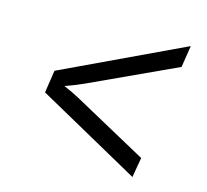

<svg xmlns="http://www.w3.org/2000/svg" viewBox="-82 -684 764 708"><g transform="rotate(15 300.0 -330.0)"><path d="M480 -69 88 -287 101 -373 563 -591 550 -508 221 -356Q185 -340 151 -328Q183 -315 212 -299L493 -145Z"/></g></svg>

Font: JetBrains Mono Semi Light
Style: Italic
Weight: 350
Italic angle: -9°
Monospace: yes
Designer: Philipp Nurullin, Konstantin Bulenkov
Foundry: JetBrains
Version: 2.002